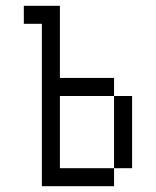

<svg xmlns="http://www.w3.org/2000/svg" viewBox="-20 -645 540 665"><path d="M125 -562.5V0H375V-62.5H187.5Q187.5 -62.5 187.5 -312.5H375Q375 -312.5 375 -62.5H437.5Q437.5 -62.5 437.5 -312.5H375V-375H187.5Q187.5 -375 187.5 -625H62.5V-562.5Z"/></svg>

Font: Unifont
Style: Regular
Weight: 500
Version: Version 15.1.04